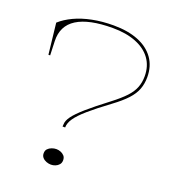

<svg xmlns="http://www.w3.org/2000/svg" viewBox="-149 -923 925 1046"><g transform="rotate(20 314.0 -400.0)"><path d="M330 -815Q413 -815 473 -791Q533 -767 565.5 -721.5Q598 -676 598 -612Q598 -574 586 -542Q574 -510 545.5 -479Q517 -448 467 -411Q394 -357 351 -319.5Q308 -282 289.5 -254.5Q271 -227 271 -202H256Q256 -206 256.5 -209Q257 -212 257 -215Q257 -236 276 -262Q295 -288 339 -326.5Q383 -365 458 -422Q505 -458 532.5 -487.5Q560 -517 571.5 -547Q583 -577 583 -612Q583 -671 552.5 -713Q522 -755 465 -777.5Q408 -800 330 -800Q192 -800 123 -756.5Q54 -713 57 -625L60 -543H50L30 -722Q61 -750 105.5 -771Q150 -792 207 -803.5Q264 -815 330 -815ZM267 -75Q280 -75 292.5 -70Q305 -65 313.5 -55.5Q322 -46 322 -30Q322 -15 313.5 -5Q305 5 292.5 10Q280 15 267 15Q254 15 240.5 10Q227 5 218 -5Q209 -15 209 -30Q209 -46 218 -55.5Q227 -65 240.5 -70Q254 -75 267 -75Z"/></g></svg>

Font: Kalnia SemiExpanded Thin
Style: Regular
Weight: 250
Width: 6
Designer: Frida Medrano
Foundry: Frida Medrano
Version: Version 1.105